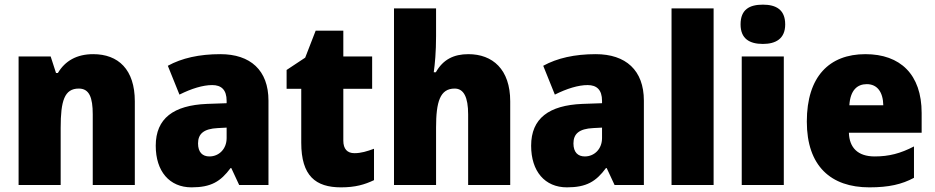

<svg xmlns="http://www.w3.org/2000/svg" viewBox="-20 -796 4021 826"><path d="M381 -563C310 -563 260 -534 229 -482H221L198 -553H60V0H241V-246C241 -362 257 -415 319 -415C364 -415 379 -377 379 -304V0H560V-360C560 -497 489 -563 381 -563Z M928 -563C837 -563 762 -546 702 -513L752 -389C804 -415 853 -430 893 -430C932 -430 955 -410 955 -362V-352L870 -349C727 -343 650 -287 650 -169C650 -59 709 10 804 10C888 10 929 -15 972 -73H975L1009 0H1135V-363C1135 -494 1057 -563 928 -563ZM917 -245 955 -247V-202C955 -155 922 -123 881 -123C851 -123 832 -141 832 -179C832 -220 856 -242 917 -245Z M1505 -137C1474 -137 1457 -155 1457 -191V-414H1581V-553H1457V-664H1338L1293 -548L1213 -495V-414H1276V-182C1276 -39 1338 10 1447 10C1509 10 1549 -2 1589 -21V-156C1559 -145 1533 -137 1505 -137Z M1856 -641V-760H1675V0H1856V-247C1856 -358 1873 -415 1936 -415C1975 -415 1994 -378 1994 -304V0H2175V-360C2175 -498 2099 -563 1995 -563C1932 -563 1886 -540 1855 -485H1846C1851 -520 1856 -572 1856 -641Z M2543 -563C2452 -563 2377 -546 2317 -513L2367 -389C2419 -415 2468 -430 2508 -430C2547 -430 2570 -410 2570 -362V-352L2485 -349C2342 -343 2265 -287 2265 -169C2265 -59 2324 10 2419 10C2503 10 2544 -15 2587 -73H2590L2624 0H2750V-363C2750 -494 2672 -563 2543 -563ZM2532 -245 2570 -247V-202C2570 -155 2537 -123 2496 -123C2466 -123 2447 -141 2447 -179C2447 -220 2471 -242 2532 -245Z M3050 0V-760H2869V0Z M3262 -776C3204 -776 3166 -755 3166 -691C3166 -629 3205 -607 3262 -607C3317 -607 3358 -629 3358 -691C3358 -755 3318 -776 3262 -776ZM3352 -553H3171V0H3352Z M3703 -563C3548 -563 3451 -467 3451 -273C3451 -81 3555 10 3720 10C3804 10 3860 -3 3912 -31V-166C3854 -136 3805 -123 3743 -123C3670 -123 3634 -161 3632 -225H3945V-310C3945 -476 3853 -563 3703 -563ZM3709 -434C3754 -434 3779 -400 3780 -343H3634C3638 -408 3668 -434 3709 -434Z"/></svg>

Font: Noto Sans Thai SemCond Blk
Style: Regular
Weight: 900
Width: 4
Designer: Monotype Design Team
Foundry: Monotype Imaging Inc.
Version: Version 2.002